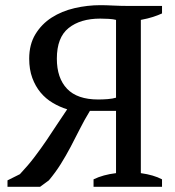

<svg xmlns="http://www.w3.org/2000/svg" viewBox="-20 -723 676 743"><path d="M607 -700V-671Q592 -664 572 -657.5Q552 -651 525 -646V-53Q575 -46 607 -29V0H342V-29Q379 -47 429 -53V-294H328Q306 -258 288.5 -223Q271 -188 253 -154Q235 -120 215 -88Q195 -56 169 -25L135 0H9V-25L57 -49Q89 -83 114 -116Q139 -149 160 -180Q181 -211 200.5 -241Q220 -271 240 -300Q211 -309 184 -325Q157 -341 137 -365Q117 -389 105 -421.5Q93 -454 93 -496Q93 -551 117 -590.5Q141 -630 180 -655Q219 -680 268.5 -691.5Q318 -703 369 -703Q389 -703 418.5 -701.5Q448 -700 479 -700ZM360 -338Q378 -338 397 -339.5Q416 -341 429 -345V-646Q419 -649 400.5 -650Q382 -651 368 -651Q291 -651 245.5 -614.5Q200 -578 200 -496Q200 -421 239.5 -379.5Q279 -338 360 -338Z"/></svg>

Font: PT Serif
Style: Regular
Weight: 400
Designer: A.Korolkova, O.Umpeleva, V.Yefimov
Foundry: ParaType Ltd
Version: Version 1.000W OFL; ttfautohint (v1.6)